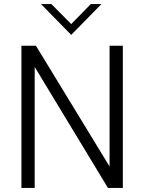

<svg xmlns="http://www.w3.org/2000/svg" viewBox="-20 -921 707 941"><path d="M85 -697H156L517 -105V-697H582V0H509L150 -593V0H85ZM181 -901H232L329 -803L425 -901H477L329 -750Z"/></svg>

Font: Hanken Grotesk Light
Style: Regular
Weight: 300
Designer: Alfredo Marco Pradil
Foundry: Hanken Design Co.
Version: Version 3.014